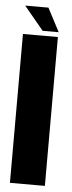

<svg xmlns="http://www.w3.org/2000/svg" viewBox="-52 -740 288 769"><g transform="rotate(5 91.5 -356.0)"><path d="M18.5 0H159V-598.5H18.5ZM96 -618H160.5L111 -712.5H17.5Z"/></g></svg>

Font: Anybody ExtraCondensed
Style: Bold
Weight: 700
Width: 2
Version: Version 1.113;gftools[0.9.25]